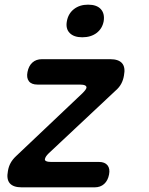

<svg xmlns="http://www.w3.org/2000/svg" viewBox="-20 -804 640 824"><path d="M73 0Q37 0 22 -17.5Q7 -35 14 -70Q17 -89 25.5 -104.5Q34 -120 49 -134L334 -404Q342 -412 346 -417.5Q350 -423 351 -427Q352 -434 345 -437.5Q338 -441 323 -441H141Q115 -441 104 -455.5Q93 -470 98 -495Q103 -521 119 -535.5Q135 -550 160 -550H453Q489 -550 504 -532.5Q519 -515 512 -480Q509 -461 500.5 -445Q492 -429 477 -416L189 -146Q181 -138 177.5 -132.5Q174 -127 173 -122Q171 -116 178 -112.5Q185 -109 199 -109H405Q430 -109 441.5 -94.5Q453 -80 448 -55Q443 -29 427 -14.5Q411 0 386 0ZM333 -644Q297 -644 279 -662.5Q261 -681 267 -713Q273 -746 297.5 -765Q322 -784 358 -784Q395 -784 412.5 -765Q430 -746 425 -713Q419 -681 394.5 -662.5Q370 -644 333 -644Z"/></svg>

Font: Maple Mono NL SemiBold
Style: Italic
Weight: 600
Italic angle: -10°
Monospace: yes
Designer: subframe7536
Version: Version 7.000